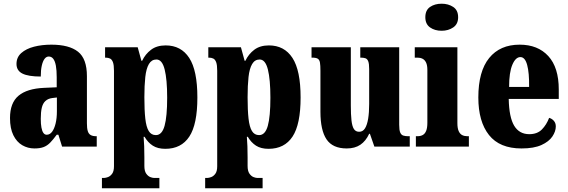

<svg xmlns="http://www.w3.org/2000/svg" viewBox="-20 -791 3066 1036"><path d="M166 10Q130 10 100 -7.5Q70 -25 52 -61.5Q34 -98 34 -154Q34 -236 80 -274.5Q126 -313 218 -317L286 -320V-374Q286 -412 281.5 -436.5Q277 -461 267.5 -473.5Q258 -486 243 -486Q230 -486 220.5 -473.5Q211 -461 205.5 -437Q200 -413 200 -378Q133 -378 101 -394Q69 -410 69 -446Q69 -482 95 -505Q121 -528 163.5 -539Q206 -550 257 -550Q353 -550 401 -512Q449 -474 449 -380V-126Q449 -99 453.5 -84Q458 -69 469 -62.5Q480 -56 499 -56H502V0H315L295 -64H286Q267 -38 251 -21.5Q235 -5 215.5 2.5Q196 10 166 10ZM232 -64Q249 -64 261 -80Q273 -96 280 -124.5Q287 -153 287 -191V-265L262 -262Q239 -259 225 -246Q211 -233 205.5 -209.5Q200 -186 200 -150Q200 -122 203.5 -103Q207 -84 214 -74Q221 -64 232 -64Z M530 225V169H543Q550 169 562.5 164.5Q575 160 585 146.5Q595 133 595 106V-409Q595 -440 589.5 -455Q584 -470 574 -475Q564 -480 550 -480H547V-536H723L743 -463H747Q764 -499 795 -522.5Q826 -546 874 -546Q957 -546 1001 -478.5Q1045 -411 1045 -265Q1045 -120 1001.5 -54Q958 12 872 12Q831 12 804.5 -5Q778 -22 760 -53H755Q757 -29 758 -1.5Q759 26 759 58V104Q759 132 769 146Q779 160 791 164.5Q803 169 810 169H840V225ZM821 -62Q854 -62 868 -112Q882 -162 882 -264Q882 -362 868.5 -416Q855 -470 824 -470Q798 -470 783.5 -445.5Q769 -421 764 -375.5Q759 -330 759 -266Q759 -197 764 -151.5Q769 -106 782.5 -84Q796 -62 821 -62Z M1087 225V169H1100Q1107 169 1119.5 164.5Q1132 160 1142 146.5Q1152 133 1152 106V-409Q1152 -440 1146.5 -455Q1141 -470 1131 -475Q1121 -480 1107 -480H1104V-536H1280L1300 -463H1304Q1321 -499 1352 -522.5Q1383 -546 1431 -546Q1514 -546 1558 -478.5Q1602 -411 1602 -265Q1602 -120 1558.5 -54Q1515 12 1429 12Q1388 12 1361.5 -5Q1335 -22 1317 -53H1312Q1314 -29 1315 -1.5Q1316 26 1316 58V104Q1316 132 1326 146Q1336 160 1348 164.5Q1360 169 1367 169H1397V225ZM1378 -62Q1411 -62 1425 -112Q1439 -162 1439 -264Q1439 -362 1425.5 -416Q1412 -470 1381 -470Q1355 -470 1340.5 -445.5Q1326 -421 1321 -375.5Q1316 -330 1316 -266Q1316 -197 1321 -151.5Q1326 -106 1339.5 -84Q1353 -62 1378 -62Z M1851 10Q1775 10 1742 -39Q1709 -88 1709 -188V-409Q1709 -438 1706.5 -453Q1704 -468 1695 -474Q1686 -480 1664 -480H1661V-536H1873V-222Q1873 -173 1876.5 -141.5Q1880 -110 1889.5 -95Q1899 -80 1918 -80Q1938 -80 1949.5 -98.5Q1961 -117 1966.5 -150.5Q1972 -184 1972 -230V-418Q1972 -447 1967 -460Q1962 -473 1952 -476.5Q1942 -480 1927 -480H1924V-536H2134V-118Q2134 -89 2139.5 -76Q2145 -63 2156 -59.5Q2167 -56 2181 -56H2191V0H2000L1976 -69H1972Q1954 -30 1924.5 -10Q1895 10 1851 10Z M2224 0V-56H2233Q2249 -56 2261 -62.5Q2273 -69 2279.5 -85Q2286 -101 2286 -129V-413Q2286 -439 2279 -453.5Q2272 -468 2260 -474Q2248 -480 2233 -480H2218V-536H2448V-127Q2448 -99 2455 -83.5Q2462 -68 2474 -62Q2486 -56 2501 -56H2510V0ZM2363 -625Q2326 -625 2300.5 -643Q2275 -661 2275 -698Q2275 -736 2300.5 -753.5Q2326 -771 2363 -771Q2399 -771 2425.5 -753.5Q2452 -736 2452 -698Q2452 -661 2425.5 -643Q2399 -625 2363 -625Z M2794 10Q2676 10 2618.5 -62.5Q2561 -135 2561 -265Q2561 -406 2619.5 -478Q2678 -550 2784 -550Q2882 -550 2938.5 -488.5Q2995 -427 2995 -308V-257H2725Q2727 -158 2754.5 -112.5Q2782 -67 2836 -67Q2879 -67 2904 -92.5Q2929 -118 2943 -155Q2958 -151 2968.5 -139Q2979 -127 2979 -109Q2979 -82 2960.5 -54.5Q2942 -27 2901.5 -8.5Q2861 10 2794 10ZM2835 -322Q2836 -398 2824.5 -440.5Q2813 -483 2788 -483Q2762 -483 2744.5 -441.5Q2727 -400 2727 -322Z"/></svg>

Font: Noto Serif Khmer ExtraCondensed Black
Style: Regular
Weight: 900
Width: 2
Designer: Danh Hong and the Monotype Design Team
Foundry: Monotype Imaging Inc.
Version: Version 2.004